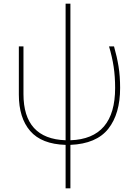

<svg xmlns="http://www.w3.org/2000/svg" viewBox="-20 -779 737 1039"><path d="M361 -20Q603 -28 603 -303Q603 -365 595 -418Q587 -471 570 -528H597Q613 -472 621.5 -419.5Q630 -367 630 -303Q630 -163 566 -82Q502 -1 361 5V240H335V5Q205 1 143.5 -70Q82 -141 82 -267V-528H107V-270Q107 -28 335 -20V-759H361Z"/></svg>

Font: Noto Sans UI Thin
Style: Regular
Weight: 250
Designer: Monotype Design Team
Foundry: Monotype Imaging Inc.
Version: Version 1.001